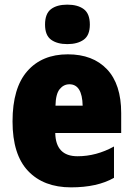

<svg xmlns="http://www.w3.org/2000/svg" viewBox="-20 -797 574 827"><path d="M272 -563Q161 -563 97.5 -490.5Q34 -418 34 -274Q34 -131 101 -60.5Q168 10 286 10Q399 10 471 -31V-166Q395 -124 314 -124Q220 -124 218 -224H502V-310Q502 -434 441 -498.5Q380 -563 272 -563ZM279 -434Q334 -434 336 -342H219Q220 -392 237 -413Q254 -434 279 -434ZM270 -777Q225 -777 199.5 -757.5Q174 -738 174 -691Q174 -645 200 -626Q226 -607 270 -607Q314 -607 340.5 -626Q367 -645 367 -691Q367 -738 341 -757.5Q315 -777 270 -777Z"/></svg>

Font: Noto Sans Display SemiCondensed Black
Style: Regular
Weight: 900
Width: 4
Designer: Monotype Design Team
Foundry: Monotype Imaging Inc.
Version: Version 1.900